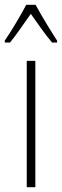

<svg xmlns="http://www.w3.org/2000/svg" viewBox="-42 -784 259 804"><path d="M107 -764H68C45 -720 2 -648 -22 -614V-606H0C26 -637 61 -690 87 -726C115 -687 148 -638 176 -606H197V-614C181 -638 132 -717 107 -764ZM106 0V-529H70V0Z"/></svg>

Font: Noto Sans Lao UI ExtCond ExtLt
Style: Regular
Weight: 200
Width: 2
Designer: Monotype Design Team
Foundry: Monotype Imaging Inc.
Version: Version 2.000